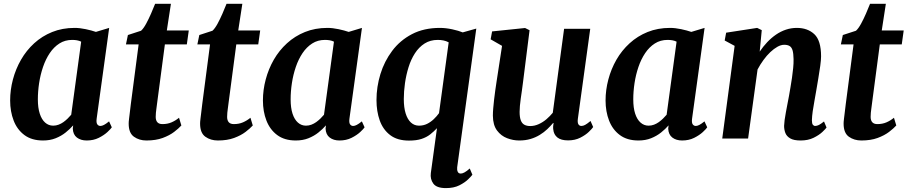

<svg xmlns="http://www.w3.org/2000/svg" viewBox="-20 -710 4652 984"><path d="M475.5 -103Q472.5 -81.5 478.5 -73Q484.5 -64.5 494.5 -64.5Q502.5 -64.5 512.8 -69.8Q523 -75 539 -88L553 -57.5Q548 -49.5 530.5 -33.2Q513 -17 486 -3.5Q459 10 424.5 10Q394 10 374.2 -5Q354.5 -20 353 -51L355 -67.5Q338.5 -48.5 316.2 -30.8Q294 -13 265.2 -1.5Q236.5 10 200.5 10Q142.5 10 105.2 -17.8Q68 -45.5 50 -92Q32 -138.5 32 -195Q32 -249 46.2 -302.8Q60.5 -356.5 87.8 -404Q115 -451.5 155.2 -488.2Q195.5 -525 247.5 -546Q299.5 -567 362.5 -567Q389 -567 419.5 -560.5Q450 -554 471.5 -546.5L539.5 -567ZM396 -496.5Q386 -501.5 374.2 -503.5Q362.5 -505.5 350 -505.5Q313 -505.5 284.5 -487.2Q256 -469 235 -437.8Q214 -406.5 200.5 -366.8Q187 -327 180.5 -284.2Q174 -241.5 174 -200.5Q174 -157.5 183.8 -127.5Q193.5 -97.5 211.2 -81.8Q229 -66 252.5 -66Q267 -66 280.2 -71Q293.5 -76 305 -84.2Q316.5 -92.5 326.5 -102.2Q336.5 -112 345 -122Z M785.5 -183.5Q783.5 -167.5 781.8 -155Q780 -142.5 779 -132Q778 -121.5 778 -111Q778 -93 786.5 -83.5Q795 -74 812.5 -74Q838.5 -74 859.2 -83Q880 -92 897.5 -106.5L909.5 -67Q896 -52 872.5 -34Q849 -16 813.8 -3Q778.5 10 730.5 10Q693.5 10 666.5 -9.2Q639.5 -28.5 639.5 -76Q639.5 -80 639.8 -85.8Q640 -91.5 641.5 -102.2Q643 -113 645 -130.8Q647 -148.5 650.5 -176.5L690.5 -482.5H625.5L635.5 -530.5L703 -552.5Q716 -564.5 729 -588.5Q742 -612.5 754 -640Q766 -667.5 775 -690.5H856L835 -554H947.5L937.5 -482.5H825Z M1151.5 -183.5Q1149.5 -167.5 1147.8 -155Q1146 -142.5 1145 -132Q1144 -121.5 1144 -111Q1144 -93 1152.5 -83.5Q1161 -74 1178.5 -74Q1204.5 -74 1225.2 -83Q1246 -92 1263.5 -106.5L1275.5 -67Q1262 -52 1238.5 -34Q1215 -16 1179.8 -3Q1144.5 10 1096.5 10Q1059.5 10 1032.5 -9.2Q1005.5 -28.5 1005.5 -76Q1005.5 -80 1005.8 -85.8Q1006 -91.5 1007.5 -102.2Q1009 -113 1011 -130.8Q1013 -148.5 1016.5 -176.5L1056.5 -482.5H991.5L1001.5 -530.5L1069 -552.5Q1082 -564.5 1095 -588.5Q1108 -612.5 1120 -640Q1132 -667.5 1141 -690.5H1222L1201 -554H1313.5L1303.5 -482.5H1191Z M1771 -103Q1768 -81.5 1774 -73Q1780 -64.5 1790 -64.5Q1798 -64.5 1808.2 -69.8Q1818.5 -75 1834.5 -88L1848.5 -57.5Q1843.5 -49.5 1826 -33.2Q1808.5 -17 1781.5 -3.5Q1754.5 10 1720 10Q1689.5 10 1669.8 -5Q1650 -20 1648.5 -51L1650.5 -67.5Q1634 -48.5 1611.8 -30.8Q1589.5 -13 1560.8 -1.5Q1532 10 1496 10Q1438 10 1400.8 -17.8Q1363.5 -45.5 1345.5 -92Q1327.5 -138.5 1327.5 -195Q1327.5 -249 1341.8 -302.8Q1356 -356.5 1383.2 -404Q1410.5 -451.5 1450.8 -488.2Q1491 -525 1543 -546Q1595 -567 1658 -567Q1684.5 -567 1715 -560.5Q1745.5 -554 1767 -546.5L1835 -567ZM1691.5 -496.5Q1681.5 -501.5 1669.8 -503.5Q1658 -505.5 1645.5 -505.5Q1608.5 -505.5 1580 -487.2Q1551.5 -469 1530.5 -437.8Q1509.5 -406.5 1496 -366.8Q1482.5 -327 1476 -284.2Q1469.5 -241.5 1469.5 -200.5Q1469.5 -157.5 1479.2 -127.5Q1489 -97.5 1506.8 -81.8Q1524.5 -66 1548 -66Q1562.5 -66 1575.8 -71Q1589 -76 1600.5 -84.2Q1612 -92.5 1622 -102.2Q1632 -112 1640.5 -122Z M2323 147.5Q2321.5 160.5 2325.8 170Q2330 179.5 2341.5 179.5Q2350 179.5 2361.2 173.2Q2372.5 167 2387.5 153.5L2401 185.5Q2396.5 192 2379.5 208.8Q2362.5 225.5 2334.2 239.8Q2306 254 2265.5 254Q2217.5 254 2200.8 231Q2184 208 2188 177L2219.5 -53Q2203.5 -36 2184.8 -21.2Q2166 -6.5 2140.2 2Q2114.5 10.5 2076 10.5Q2016.5 10.5 1979.8 -17.5Q1943 -45.5 1926.2 -92.5Q1909.5 -139.5 1909.5 -197Q1909.5 -264.5 1929.5 -330Q1949.5 -395.5 1989.8 -449.2Q2030 -503 2091.2 -535Q2152.5 -567 2234.5 -567Q2264.5 -567 2297.8 -559.8Q2331 -552.5 2351.5 -544L2421 -563.5ZM2279.5 -493Q2266.5 -500 2252.2 -502.8Q2238 -505.5 2223.5 -505.5Q2185 -505.5 2156 -487Q2127 -468.5 2106.5 -436.8Q2086 -405 2073.8 -365.5Q2061.5 -326 2055.5 -283.8Q2049.5 -241.5 2049.5 -202.5Q2049.5 -159 2059 -128.5Q2068.5 -98 2086 -82Q2103.5 -66 2127.5 -66Q2150 -66 2168.8 -75.2Q2187.5 -84.5 2203 -99.2Q2218.5 -114 2230 -130Z M2641 10Q2609.5 10 2578.8 -1.8Q2548 -13.5 2527.2 -41.2Q2506.5 -69 2506 -117Q2506 -134.5 2507.8 -155.2Q2509.5 -176 2512.2 -199.2Q2515 -222.5 2518.2 -246.2Q2521.5 -270 2525 -292.5L2553 -475L2494.5 -508.5L2502 -549L2671 -566.5L2694 -555L2660.5 -289Q2658 -267.5 2654.8 -246Q2651.5 -224.5 2648.8 -204.5Q2646 -184.5 2644.5 -167.5Q2643 -150.5 2643 -137Q2643 -109.5 2649 -93.5Q2655 -77.5 2667.2 -70.8Q2679.5 -64 2697.5 -64Q2719.5 -64 2741 -73.8Q2762.5 -83.5 2780.8 -99.2Q2799 -115 2813 -132L2871 -562.5H3005L2941.5 -101Q2939 -82 2944.2 -73.2Q2949.5 -64.5 2959.5 -64.5Q2968.5 -64.5 2978.5 -69.8Q2988.5 -75 3006.5 -90L3020 -59Q3015 -51 2998 -34.5Q2981 -18 2953.8 -4.2Q2926.5 9.5 2891.5 9.5Q2855 9.5 2836.5 -5.5Q2818 -20.5 2815.5 -46.5Q2815 -49 2814.8 -52.8Q2814.5 -56.5 2814.8 -61Q2815 -65.5 2815.8 -70.2Q2816.5 -75 2817 -79L2815 -80Q2801.5 -64 2784.8 -48Q2768 -32 2746.5 -18.8Q2725 -5.5 2699 2.2Q2673 10 2641 10Z M3527 -103Q3524 -81.5 3530 -73Q3536 -64.5 3546 -64.5Q3554 -64.5 3564.2 -69.8Q3574.5 -75 3590.5 -88L3604.5 -57.5Q3599.5 -49.5 3582 -33.2Q3564.5 -17 3537.5 -3.5Q3510.5 10 3476 10Q3445.5 10 3425.8 -5Q3406 -20 3404.5 -51L3406.5 -67.5Q3390 -48.5 3367.8 -30.8Q3345.5 -13 3316.8 -1.5Q3288 10 3252 10Q3194 10 3156.8 -17.8Q3119.5 -45.5 3101.5 -92Q3083.5 -138.5 3083.5 -195Q3083.5 -249 3097.8 -302.8Q3112 -356.5 3139.2 -404Q3166.5 -451.5 3206.8 -488.2Q3247 -525 3299 -546Q3351 -567 3414 -567Q3440.5 -567 3471 -560.5Q3501.5 -554 3523 -546.5L3591 -567ZM3447.5 -496.5Q3437.5 -501.5 3425.8 -503.5Q3414 -505.5 3401.5 -505.5Q3364.5 -505.5 3336 -487.2Q3307.5 -469 3286.5 -437.8Q3265.5 -406.5 3252 -366.8Q3238.5 -327 3232 -284.2Q3225.5 -241.5 3225.5 -200.5Q3225.5 -157.5 3235.2 -127.5Q3245 -97.5 3262.8 -81.8Q3280.5 -66 3304 -66Q3318.5 -66 3331.8 -71Q3345 -76 3356.5 -84.2Q3368 -92.5 3378 -102.2Q3388 -112 3396.5 -122Z M3873.5 -445.5Q3891 -471.5 3912 -493.8Q3933 -516 3957 -532.5Q3981 -549 4007.8 -558Q4034.5 -567 4064 -567Q4119 -567 4153.5 -534.8Q4188 -502.5 4188 -421Q4188 -403.5 4183.8 -372.5Q4179.5 -341.5 4173.8 -307.8Q4168 -274 4163.5 -247Q4159.5 -222 4154.2 -194Q4149 -166 4145.2 -140Q4141.5 -114 4141 -94Q4141 -76.5 4146 -70.5Q4151 -64.5 4157.5 -64.5Q4166.5 -64.5 4176.8 -69.5Q4187 -74.5 4203 -87.5L4216 -56.5Q4211.5 -49.5 4194.5 -33.5Q4177.5 -17.5 4149.5 -3.8Q4121.5 10 4083 10Q4048 10 4029.8 -0.8Q4011.5 -11.5 4005 -28.5Q3998.5 -45.5 3998.5 -65Q3999 -77.5 4001.2 -95.2Q4003.5 -113 4007.5 -133.8Q4011.5 -154.5 4015.5 -176.2Q4019.5 -198 4023.5 -218Q4027 -238.5 4031.2 -262.5Q4035.5 -286.5 4039 -311.8Q4042.5 -337 4045 -361.2Q4047.5 -385.5 4047 -407Q4046.5 -436.5 4041.8 -452.2Q4037 -468 4026.5 -474.2Q4016 -480.5 3999.5 -480.5Q3982.5 -480.5 3964.2 -470.2Q3946 -460 3927.8 -442.8Q3909.5 -425.5 3892.8 -402.5Q3876 -379.5 3862.5 -354L3814 0H3681.5L3745 -475L3694 -502.5L3701.5 -542.5L3860.5 -567L3884 -555.5Z M4449.5 -183.5Q4447.5 -167.5 4445.8 -155Q4444 -142.5 4443 -132Q4442 -121.5 4442 -111Q4442 -93 4450.5 -83.5Q4459 -74 4476.5 -74Q4502.5 -74 4523.2 -83Q4544 -92 4561.5 -106.5L4573.5 -67Q4560 -52 4536.5 -34Q4513 -16 4477.8 -3Q4442.5 10 4394.5 10Q4357.5 10 4330.5 -9.2Q4303.5 -28.5 4303.5 -76Q4303.5 -80 4303.8 -85.8Q4304 -91.5 4305.5 -102.2Q4307 -113 4309 -130.8Q4311 -148.5 4314.5 -176.5L4354.5 -482.5H4289.5L4299.5 -530.5L4367 -552.5Q4380 -564.5 4393 -588.5Q4406 -612.5 4418 -640Q4430 -667.5 4439 -690.5H4520L4499 -554H4611.5L4601.5 -482.5H4489Z"/></svg>

Font: Merriweather 20pt
Style: Bold Italic
Weight: 700
Italic angle: -7.8°
Version: Version 2.101